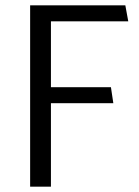

<svg xmlns="http://www.w3.org/2000/svg" viewBox="-20 -700 521 720"><path d="M396 -373H171V-620H461L450 -680H93V0H171V-313H405Z"/></svg>

Font: Catamaran
Style: Regular
Weight: 400
Designer: Pria Ravichandran
Version: Version 2.000